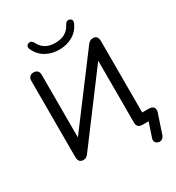

<svg xmlns="http://www.w3.org/2000/svg" viewBox="-246 -1057 1253 1369"><g transform="rotate(-30 380.5 -373.0)"><path d="M700 137Q694 152 684 159Q674 166 662 166Q650 166 640 160Q630 154 625.5 143Q621 132 627 115L670 -14L685 0H616Q594 0 582 -10.5Q570 -21 570 -43V-583H592L171 -21Q160 -6 150.5 0.5Q141 7 124 7Q115 7 107.5 4Q100 1 95 -5Q90 -11 87.5 -20Q85 -29 85 -41V-667Q85 -689 96.5 -700.5Q108 -712 128 -712Q149 -712 160 -700.5Q171 -689 171 -667V-123H149L571 -685Q582 -700 592.5 -706Q603 -712 619 -712Q631 -712 639 -707Q647 -702 652 -692Q657 -682 657 -668V-54L633 -77H710Q738 -77 749.5 -62.5Q761 -48 753 -22ZM371 -760Q309 -760 261 -787.5Q213 -815 188 -869Q181 -885 185.5 -895.5Q190 -906 202 -910Q215 -914 224 -909.5Q233 -905 241 -891Q259 -854 291 -835Q323 -816 371 -816Q418 -816 450.5 -835Q483 -854 501 -891Q509 -905 518 -909.5Q527 -914 539 -910Q552 -906 556 -895.5Q560 -885 554 -869Q529 -815 480.5 -787.5Q432 -760 371 -760Z"/></g></svg>

Font: Nunito Medium
Style: Regular
Weight: 500
Designer: Vernon Adams
Foundry: Vernon Adams
Version: Version 3.602